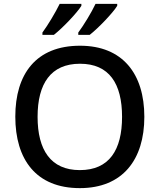

<svg xmlns="http://www.w3.org/2000/svg" viewBox="-20 -961 824 991"><path d="M585 -941H473C452 -896 412 -831 384 -793V-781H443C489 -817 564 -896 585 -931ZM400 -941H288C266 -896 227 -831 199 -793V-781H258C304 -817 379 -896 400 -931ZM725 -358C725 -580 613 -725 393 -725C166 -725 59 -579 59 -359C59 -138 166 10 392 10C613 10 725 -137 725 -358ZM174 -358C174 -529 242 -632 393 -632C544 -632 610 -529 610 -358C610 -187 544 -83 392 -83C242 -83 174 -187 174 -358Z"/></svg>

Font: Noto Sans Cherokee Medium
Style: Regular
Weight: 500
Designer: Monotype Design Team
Foundry: Monotype Imaging Inc.
Version: Version 2.001